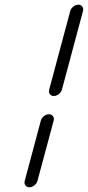

<svg xmlns="http://www.w3.org/2000/svg" viewBox="-20 -789 371 809"><path d="M206.1 -280.8 137.9 -26.9Q135 -15.9 124.9 -7.9Q114.7 0 103.8 0Q92.8 0 87 -7.9Q81.3 -15.9 84.2 -26.9L152.1 -280.8Q155 -291.7 165.2 -299.7Q175.3 -307.6 186.3 -307.6Q197.3 -307.6 203.1 -299.7Q209 -291.7 206.1 -280.8ZM329.6 -742.2 241 -411.6Q238 -400.6 227.9 -392.6Q217.8 -384.5 206.8 -384.5Q195.8 -384.5 190.1 -392.6Q184.3 -400.6 187.3 -411.6L275.9 -742.2Q278.8 -753.2 288.9 -761.2Q299.1 -769.3 310.1 -769.3Q321 -769.3 326.8 -761.2Q332.5 -753.2 329.6 -742.2Z"/></svg>

Font: Tecnico
Style: FinoInclinado
Weight: 400
Italic angle: -15°
Version: Version 1.3